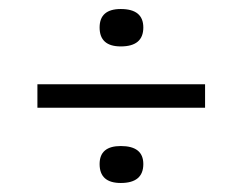

<svg xmlns="http://www.w3.org/2000/svg" viewBox="-20 -506 538 426"><path d="M248 -403Q201 -403 201 -445Q201 -486 248 -486Q298 -486 298 -445Q298 -403 248 -403ZM63 -267V-319H435V-267ZM248 -100Q201 -100 201 -142Q201 -182 248 -182Q298 -182 298 -142Q298 -100 248 -100Z"/></svg>

Font: Bricolage Grotesque 10pt ExtraLight
Style: Regular
Weight: 200
Designer: Mathieu Triay
Foundry: Atelier Triay
Version: Version 1.000; ttfautohint (v1.8.4.7-5d5b);gftools[0.9.32]